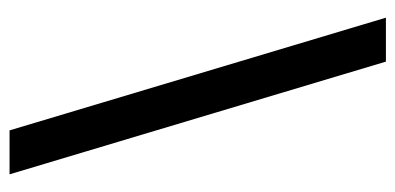

<svg xmlns="http://www.w3.org/2000/svg" viewBox="-233 -543 828 402"><g transform="rotate(90 181.0 -342.0)"><path d="M345 52 109 -736H17L253 52Z"/></g></svg>

Font: Perun Medium
Style: Regular
Weight: 500
Foundry: Copyright (c) Stefan Peev, Context Ltd, 2016
Version: Version 1.089